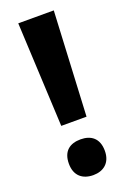

<svg xmlns="http://www.w3.org/2000/svg" viewBox="-141 -765 559 828"><g transform="rotate(-20 138.0 -351.0)"><path d="M196 -235 220 -714H57L80 -235ZM55 -70C55 -14 90 12 138 12C184 12 220 -14 220 -70C220 -128 185 -152 138 -152C89 -152 55 -128 55 -70Z"/></g></svg>

Font: Noto Sans Arabic UI SmCn
Style: Bold
Weight: 700
Width: 4
Designer: Monotype Design Team, Nadine Chahine and Nizar Qandah
Foundry: Monotype Imaging Inc.
Version: Version 2.010